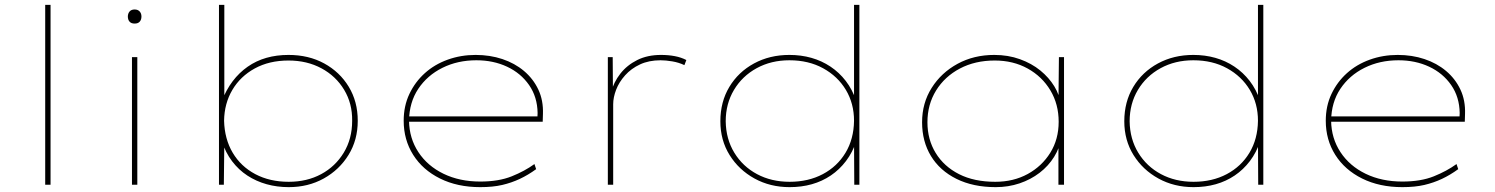

<svg xmlns="http://www.w3.org/2000/svg" viewBox="-20 -760 6150 790"><path d="M166 0V-740H188V0Z M523 0V-525H545V0ZM534 -663Q520 -663 513 -671Q506 -679 506 -692Q506 -704 513 -712.5Q520 -721 534 -721Q547 -721 554.5 -713Q562 -705 562 -692Q562 -679 555 -671Q548 -663 534 -663Z M1168 10Q1120 10 1077 -2Q1034 -14 998 -37.5Q962 -61 935 -96.5Q908 -132 893 -179L903 -177L901 0H881V-740H903V-344L892 -343Q911 -391 937.5 -426Q964 -461 999 -485.5Q1034 -510 1076 -522Q1118 -534 1167 -534Q1250 -534 1314 -499Q1378 -464 1415 -403Q1452 -342 1452 -263Q1452 -184 1414 -122.5Q1376 -61 1312 -25.5Q1248 10 1168 10ZM1168 -12Q1243 -12 1301.5 -43.5Q1360 -75 1394.5 -132Q1429 -189 1429 -263Q1430 -334 1396 -390.5Q1362 -447 1302.5 -479Q1243 -511 1167 -511Q1088 -511 1028.5 -478.5Q969 -446 936 -390Q903 -334 902 -263Q904 -188 937.5 -131.5Q971 -75 1030.5 -43.5Q1090 -12 1168 -12Z M1956 10Q1862 10 1790.5 -25.5Q1719 -61 1680 -123Q1641 -185 1641 -263Q1641 -324 1664.5 -373.5Q1688 -423 1728 -459Q1768 -495 1822 -514.5Q1876 -534 1937 -534Q1996 -534 2047 -517Q2098 -500 2136 -468Q2174 -436 2195 -391.5Q2216 -347 2214 -291L2213 -259H1653V-281H2202L2191 -270L2192 -295Q2191 -361 2157 -410Q2123 -459 2066.5 -485.5Q2010 -512 1940 -512Q1863 -512 1800.5 -481Q1738 -450 1701 -394.5Q1664 -339 1663 -263Q1664 -191 1701.5 -134Q1739 -77 1805 -45Q1871 -13 1956 -13Q2032 -13 2085.5 -34.5Q2139 -56 2179 -85L2186 -64Q2153 -40 2119 -24Q2085 -8 2046.5 1Q2008 10 1956 10Z M2481 0V-525H2501L2502 -381L2493 -377Q2505 -422 2532.5 -457Q2560 -492 2602 -513Q2644 -534 2700 -534Q2730 -534 2756.5 -529Q2783 -524 2804 -513L2796 -492Q2773 -503 2746 -507.5Q2719 -512 2698 -512Q2650 -512 2613.5 -495Q2577 -478 2552 -450Q2527 -422 2515 -390.5Q2503 -359 2503 -331V0Z M3229 10Q3149 10 3084.5 -25.5Q3020 -61 2982 -122Q2944 -183 2944 -261Q2944 -341 2981 -402.5Q3018 -464 3082.5 -499Q3147 -534 3228 -534Q3276 -534 3318.5 -522Q3361 -510 3397 -486Q3433 -462 3460 -427Q3487 -392 3503 -345L3494 -346V-740H3516V0H3495L3494 -179L3504 -181Q3488 -133 3461 -97.5Q3434 -62 3398.5 -38Q3363 -14 3320.5 -2Q3278 10 3229 10ZM3229 -12Q3306 -12 3365.5 -43.5Q3425 -75 3459 -131.5Q3493 -188 3494 -263Q3494 -334 3460.5 -390Q3427 -446 3367 -479Q3307 -512 3228 -512Q3153 -512 3093.5 -479.5Q3034 -447 3000 -390Q2966 -333 2966 -261Q2967 -188 3001.5 -131.5Q3036 -75 3095 -43.5Q3154 -12 3229 -12Z M4077 10Q3984 10 3915.5 -24Q3847 -58 3810.5 -118Q3774 -178 3774 -257Q3774 -336 3813.5 -398.5Q3853 -461 3920 -497.5Q3987 -534 4071 -534Q4128 -534 4176.5 -516.5Q4225 -499 4260.5 -470Q4296 -441 4318 -405Q4340 -369 4344 -331L4335 -332L4337 -525H4358V0H4335V-185L4348 -197Q4341 -153 4317.5 -115Q4294 -77 4257.5 -49Q4221 -21 4175 -5.5Q4129 10 4077 10ZM4075 -12Q4150 -12 4208.5 -44Q4267 -76 4301.5 -131.5Q4336 -187 4336 -259Q4336 -331 4302 -388Q4268 -445 4208.5 -478Q4149 -511 4073 -511Q3992 -511 3929.5 -478Q3867 -445 3831.5 -387.5Q3796 -330 3796 -257Q3796 -186 3830 -130.5Q3864 -75 3926 -43.5Q3988 -12 4075 -12Z M4891 10Q4811 10 4746.5 -25.5Q4682 -61 4644 -122Q4606 -183 4606 -261Q4606 -341 4643 -402.5Q4680 -464 4744.5 -499Q4809 -534 4890 -534Q4938 -534 4980.5 -522Q5023 -510 5059 -486Q5095 -462 5122 -427Q5149 -392 5165 -345L5156 -346V-740H5178V0H5157L5156 -179L5166 -181Q5150 -133 5123 -97.5Q5096 -62 5060.5 -38Q5025 -14 4982.5 -2Q4940 10 4891 10ZM4891 -12Q4968 -12 5027.5 -43.5Q5087 -75 5121 -131.5Q5155 -188 5156 -263Q5156 -334 5122.5 -390Q5089 -446 5029 -479Q4969 -512 4890 -512Q4815 -512 4755.5 -479.5Q4696 -447 4662 -390Q4628 -333 4628 -261Q4629 -188 4663.5 -131.5Q4698 -75 4757 -43.5Q4816 -12 4891 -12Z M5750 10Q5656 10 5584.5 -25.5Q5513 -61 5474 -123Q5435 -185 5435 -263Q5435 -324 5458.5 -373.5Q5482 -423 5522 -459Q5562 -495 5616 -514.5Q5670 -534 5731 -534Q5790 -534 5841 -517Q5892 -500 5930 -468Q5968 -436 5989 -391.5Q6010 -347 6008 -291L6007 -259H5447V-281H5996L5985 -270L5986 -295Q5985 -361 5951 -410Q5917 -459 5860.5 -485.5Q5804 -512 5734 -512Q5657 -512 5594.5 -481Q5532 -450 5495 -394.5Q5458 -339 5457 -263Q5458 -191 5495.5 -134Q5533 -77 5599 -45Q5665 -13 5750 -13Q5826 -13 5879.5 -34.5Q5933 -56 5973 -85L5980 -64Q5947 -40 5913 -24Q5879 -8 5840.5 1Q5802 10 5750 10Z"/></svg>

Font: Lexend Mega Thin
Style: Regular
Weight: 250
Version: Version 1.007